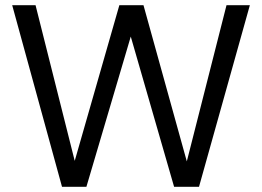

<svg xmlns="http://www.w3.org/2000/svg" viewBox="-20 -720 1009 740"><path d="M219 0 27 -700H117L268 -100L440 -700H533L700 -98L853 -700H943L747 0H651L484 -579L313 0Z"/></svg>

Font: DM Sans 11pt
Style: Regular
Weight: 400
Version: Version 4.004;gftools[0.9.30]